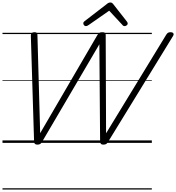

<svg xmlns="http://www.w3.org/2000/svg" viewBox="-20 -1149 1416 1544"><path d="M280 14Q268 14 261.5 8.5Q255 3 254 -13L228 -862Q228 -877 235 -883.5Q242 -890 257 -890Q271 -890 276 -885Q281 -880 281 -867L303 -78L763 -867Q772 -881 779.5 -885.5Q787 -890 802 -890Q819 -890 824.5 -885Q830 -880 830 -867L833 -77L1315 -867Q1323 -881 1331 -885.5Q1339 -890 1352 -890Q1368 -890 1374 -881Q1380 -872 1370 -857L849 -8Q842 4 834 9Q826 14 811 14Q798 14 792 8.5Q786 3 785 -13L779 -793L318 -8Q311 4 303 9Q295 14 280 14ZM671 -939Q662 -939 656 -946Q650 -953 650 -961Q650 -967 652 -970Q654 -973 658 -977L837 -1115Q846 -1123 853 -1126Q860 -1129 868 -1129Q875 -1129 880.5 -1125.5Q886 -1122 892 -1114L1001 -975Q1004 -971 1005.5 -967Q1007 -963 1007 -959Q1007 -951 998.5 -945Q990 -939 983 -939Q977 -939 972 -941.5Q967 -944 964 -949L858 -1063L693 -948Q686 -943 681 -941Q676 -939 671 -939ZM0 365H1201V375H0ZM0 -20H1201V0H0ZM0 -505H1201V-500H0ZM0 -885H1201V-875H0Z"/></svg>

Font: Playwrite DK Loopet Guides
Style: Regular
Weight: 400
Designer: Veronika Burian, José Scaglione
Foundry: TypeTogether
Version: Version 1.003